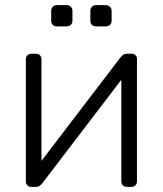

<svg xmlns="http://www.w3.org/2000/svg" viewBox="-20 -730 636 750"><path d="M101 0Q93 0 87 -6Q81 -12 81 -20V-498Q81 -508 87 -514Q93 -520 103 -520H120Q130 -520 136 -514Q142 -508 142 -498V-49L124 -78L450 -505Q455 -511 460.5 -515.5Q466 -520 476 -520H495Q503 -520 509 -514.5Q515 -509 515 -501V-22Q515 -12 509 -6Q503 0 493 0H476Q466 0 460 -6Q454 -12 454 -22V-441L475 -446L146 -15Q142 -10 136 -5Q130 0 120 0ZM355 -627Q345 -627 339 -633Q333 -639 333 -649V-687Q333 -697 339 -703.5Q345 -710 355 -710H393Q403 -710 409.5 -703.5Q416 -697 416 -687V-649Q416 -639 409.5 -633Q403 -627 393 -627ZM202 -627Q192 -627 186 -633Q180 -639 180 -649V-687Q180 -697 186 -703.5Q192 -710 202 -710H240Q250 -710 256.5 -703.5Q263 -697 263 -687V-649Q263 -639 256.5 -633Q250 -627 240 -627Z"/></svg>

Font: Rubik Light Light
Style: Regular
Weight: 300
Version: Version 2.101